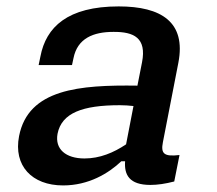

<svg xmlns="http://www.w3.org/2000/svg" viewBox="-20 -552 660 584"><path d="M341 -532.5C185.5 -532.5 120 -469.5 103 -380.5L97.5 -354H199L203.5 -375C215.5 -435.5 264 -455 325 -455C387 -455.5 426.5 -437 412 -362.5L398 -291.5C222 -294 66 -281.5 38 -138C20.5 -48 77 12 172 12C249.5 12 310 -24.5 349 -61.5H360.5C357.5 -20.5 373 10.5 437.5 10.5C459 10.5 483 7 510 0L526 -80.5C479.5 -75 468.5 -84 475.5 -119.5L522.5 -361C546.5 -485 470.5 -532.5 341 -532.5ZM155 -145C167.5 -208.5 231 -232 344.5 -232C358.5 -232 372.5 -231 386 -229.5L363.5 -113C325.5 -87.5 283.5 -70 237 -70C180 -70 146.5 -98.5 155 -145Z"/></svg>

Font: Monaspace Neon Medium
Style: Italic
Weight: 500
Italic angle: -11°
Designer: Riley Cran & the Lettermatic Team
Foundry: Lettermatic
Version: Version 1.200 (Monaspace Neon)